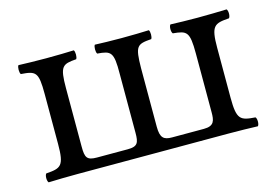

<svg xmlns="http://www.w3.org/2000/svg" viewBox="-66 -558 981 687"><g transform="rotate(-15 424.5 -214.5)"><path d="M746 -122V-307C746 -389 759 -394 814 -398C820 -404 820 -425 814 -431C784 -430 746 -429 706 -429C666 -429 636 -430 606 -431C600 -425 600 -404 606 -398C657 -393 667 -389 667 -307V-90C667 -59 664 -39 625 -39H507C477 -39 464 -48 464 -90V-307C465 -389 472 -394 526 -398C531 -404 531 -425 526 -431C501 -430 464 -429 424 -429C384 -429 351 -430 326 -431C321 -425 321 -404 326 -398C376 -394 386 -389 385 -307V-89C385 -52 380 -39 343 -39H229C192 -39 186 -50 186 -90V-307C186 -389 196 -394 248 -398C253 -404 253 -425 248 -431C223 -430 186 -429 146 -429C106 -429 71 -430 43 -431C38 -425 38 -404 43 -398C98 -394 107 -389 107 -307V-122C107 -40 94 -35 39 -31C33 -25 33 -4 39 2C69 1 107 0 147 0H706C746 0 784 1 814 2C820 -4 820 -25 814 -31C759 -35 746 -40 746 -122Z"/></g></svg>

Font: Libertinus Serif
Style: Regular
Weight: 400
Designer: Philipp H. Poll, Khaled Hosny
Foundry: Caleb Maclennan
Version: Version 7.050;RELEASE